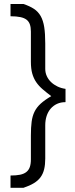

<svg xmlns="http://www.w3.org/2000/svg" viewBox="-20 -735 374 953"><path d="M305.2 -228Q281.7 -228 263.2 -219.5Q244.6 -210.9 231.4 -195.6Q218.3 -180.2 211.4 -159.2Q204.6 -138.2 204.6 -113.3V52.2Q204.6 82 199.2 104.7Q193.8 127.4 181.4 144.5Q168.9 161.6 147.9 174.3Q127 187 96.2 197.3H32.2V136.2Q60.1 136.2 79.3 132.3Q98.6 128.4 110.6 118.9Q122.6 109.4 127.9 94.2Q133.3 79.1 133.3 56.2V-62Q133.3 -102.1 137 -130.4Q140.6 -158.7 151.4 -180.7Q162.1 -202.6 182.1 -220.7Q202.1 -238.8 234.4 -257.8Q210.4 -275.9 191.7 -292Q172.9 -308.1 159.9 -326.9Q147 -345.7 140.1 -369.9Q133.3 -394 133.3 -428.7V-578.1Q133.3 -599.1 128.4 -613.5Q123.5 -627.9 112.1 -637Q100.6 -646 81.1 -650.1Q61.5 -654.3 32.2 -654.3V-715.3H96.2Q127.9 -704.6 148.7 -690.9Q169.4 -677.2 181.9 -655.3Q194.3 -633.3 199.5 -600.6Q204.6 -567.9 204.6 -519V-393.1Q204.6 -374 212.2 -357.4Q219.7 -340.8 233.4 -327.6Q247.1 -314.5 265.4 -305.7Q283.7 -296.9 305.2 -293.9Z"/></svg>

Font: Saysettha OT
Style: Regular
Weight: 400
Designer: John M. Durdin and Silvain Dupertuis
Foundry: Lao Script for Windows
Version: Version 2.000